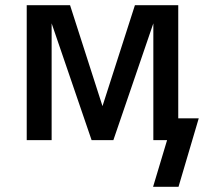

<svg xmlns="http://www.w3.org/2000/svg" viewBox="-20 -540 790 740"><path d="M668 180H570L624 0H571V-450L417 0H333L179 -450V0H83V-520H250L375 -131L500 -520H667V-84H746Z"/></svg>

Font: Iosevka Aile Medium
Style: Regular
Weight: 500
Designer: Belleve Invis
Foundry: Belleve Invis
Version: Version 27.3.5; ttfautohint (v1.8.4)